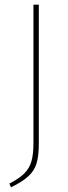

<svg xmlns="http://www.w3.org/2000/svg" viewBox="-20 -701 291 821"><path d="M146 -87Q146 -35 136.5 -3Q127 29 101.5 52.5Q76 76 27 100L20 84Q63 62 84.5 40Q106 18 114.5 -11.5Q123 -41 123 -89V-681H146Z"/></svg>

Font: Fira Sans Condensed Thin
Style: Regular
Weight: 250
Width: 3
Designer: Carrois Corporate & Edenspiekermann AG
Foundry: Carrois Corporate GbR & Edenspiekermann AG
Version: Version 4.203